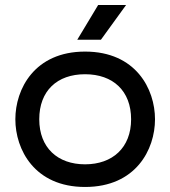

<svg xmlns="http://www.w3.org/2000/svg" viewBox="-20 -729 677 763"><path d="M318 14C520 14 596 -135 596 -255C596 -375 520 -524 318 -524C117 -524 41 -375 41 -255C41 -135 117 14 318 14ZM136 -255C136 -368 207 -434 318 -434C429 -434 501 -368 501 -255C501 -142 427 -76 318 -76C209 -76 136 -142 136 -255ZM287 -571H381L481 -709H370Z"/></svg>

Font: Hibana 45 SubMedium
Style: Regular
Weight: 500
Width: 6
Designer: pygmalion
Foundry: ybstudio
Version: Version 2021.007;FEAKit 1.0